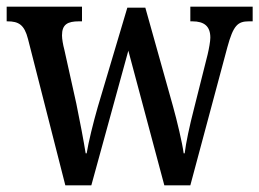

<svg xmlns="http://www.w3.org/2000/svg" viewBox="-20 -556 778 576"><path d="M64 -439 176 0H254L365 -404L473 0H551L662 -414C680 -480 693 -492 727 -492H738V-536H551V-492H557C593 -492 611 -477 611 -443C611 -432 607 -410 603 -393L563 -234C548 -176 538 -128 534 -96H531C527 -127 511 -194 499 -237L416 -533H362L273 -234C260 -189 245 -128 240 -96H237C232 -128 219 -197 209 -245L173 -407C169 -422 166 -439 166 -450C166 -483 183 -492 217 -492H226V-536H0V-492H2C36 -492 53 -482 64 -439Z"/></svg>

Font: Noto Serif Thai Condensed Medium
Style: Regular
Weight: 500
Width: 3
Designer: Monotype Design Team
Foundry: Monotype Imaging Inc.
Version: Version 2.002